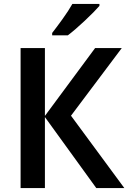

<svg xmlns="http://www.w3.org/2000/svg" viewBox="-20 -959 654 979"><path d="M614 0H471L209 -362V0H85V-714H209V-368L465 -714H601L342 -369ZM487 -939H349Q330 -905 299 -862Q268 -819 246 -791V-779H326Q362 -806 412.5 -853.5Q463 -901 487 -929Z"/></svg>

Font: Noto Sans Display Medium
Style: Regular
Weight: 500
Designer: Monotype Design Team
Foundry: Monotype Imaging Inc.
Version: Version 1.900